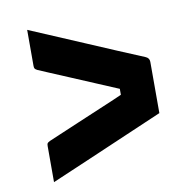

<svg xmlns="http://www.w3.org/2000/svg" viewBox="-70 -665 739 730"><g transform="rotate(-10 300.0 -300.0)"><path d="M521 -195Q456 -167 381.5 -135Q307 -103 230.5 -70Q154 -37 81 -6V-145Q81 -153 83 -156Q85 -159 93 -163Q104 -168 136.5 -181.5Q169 -195 213 -214Q257 -233 304 -252.5Q351 -272 389 -289V-312Q349 -329 302.5 -348.5Q256 -368 212.5 -386.5Q169 -405 136.5 -418.5Q104 -432 93 -437Q85 -441 83 -444.5Q81 -448 81 -455V-594Q188 -549 294 -503.5Q400 -458 506 -414Q521 -408 521 -393Z"/></g></svg>

Font: Recursive Mn Lnr St XBd
Style: Regular
Weight: 800
Monospace: yes
Version: Version 1.079;hotconv 1.0.112;makeotfexe 2.5.65598; ttfautoh